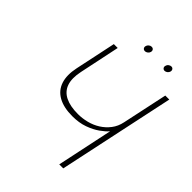

<svg xmlns="http://www.w3.org/2000/svg" viewBox="-235 -964 1087 1087"><g transform="rotate(45 308.0 -420.5)"><path d="M334 -841Q325 -841 317 -834.5Q309 -828 307 -818Q305 -809 310 -802.5Q315 -796 324 -796Q334 -796 342 -802.5Q350 -809 352 -818Q354 -828 349 -834.5Q344 -841 334 -841ZM492 -841Q483 -841 475 -834.5Q467 -828 465 -818Q463 -809 468 -802.5Q473 -796 482 -796Q491 -796 499 -802.5Q507 -809 509 -818Q511 -828 506 -834.5Q501 -841 492 -841ZM616 -700H584L526 -428Q518 -389 496 -360.5Q474 -332 444 -313Q414 -294 378.5 -285Q343 -276 308 -276Q246 -276 206.5 -295.5Q167 -315 153 -355Q139 -395 152 -457L203 -700H172L120 -454Q106 -388 121.5 -341Q137 -294 181 -269.5Q225 -245 294 -245Q348 -245 389.5 -260Q431 -275 460.5 -296Q490 -317 506 -336L435 0H467Z"/></g></svg>

Font: Advent Pro ExtraLight
Style: Italic
Weight: 250
Italic angle: -12°
Version: Version 3.000